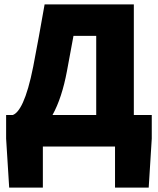

<svg xmlns="http://www.w3.org/2000/svg" viewBox="-20 -670 722 878"><path d="M286 -344C299 -412 304 -440 316 -506H420V-144H220C249 -196 271 -264 286 -344ZM176 0H506V188H660L674 -36V-144H592V-650H184C163 -532 153 -474 132 -366C102 -214 68 -154 38 -144H8V-36L22 188H176Z"/></svg>

Font: Source Sans Pro Black
Style: Regular
Weight: 900
Designer: Paul D. Hunt
Foundry: Adobe Systems Incorporated
Version: Version 3.006;hotconv 1.0.111;makeotfexe 2.5.65597